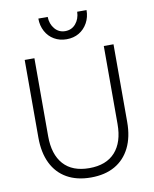

<svg xmlns="http://www.w3.org/2000/svg" viewBox="-98 -987 857 1071"><g transform="rotate(-10 330.0 -452.0)"><path d="M330 10Q251 10 194.5 -22Q138 -54 108.5 -114.5Q79 -175 79 -260V-700H134V-258Q134 -155 184 -99Q234 -43 330 -43Q426 -43 476.5 -99Q527 -155 527 -258V-700H582V-260Q582 -175 552 -114.5Q522 -54 466 -22Q410 10 330 10ZM330 -773Q291 -773 260 -791Q229 -809 211.5 -841.5Q194 -874 194 -914H247Q248 -874 271 -846.5Q294 -819 330 -819Q367 -819 390 -846.5Q413 -874 414 -914H467Q467 -874 449 -841.5Q431 -809 400.5 -791Q370 -773 330 -773Z"/></g></svg>

Font: Fustat Light
Style: Regular
Weight: 300
Designer: Mohamed Gaber, Khaled Hosny, Laura Garcia Mut
Foundry: Kief Type Foundry, Alif Type Foundry, Hard Type Foundry
Version: Version 1.007